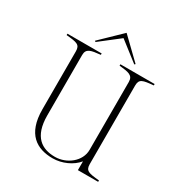

<svg xmlns="http://www.w3.org/2000/svg" viewBox="-206 -1031 1118 1190"><g transform="rotate(30 353.0 -436.5)"><path d="M662 -690V-700H417V-690C483 -683 517 -679 517 -631V-145C517 -63 436 0 352 0C259 0 183 -45 183 -200V-631C183 -679 217 -683 283 -690V-700H38V-690C114 -683 138 -679 138 -631V-217C138 -39 231 15 344 15C411 15 480 -17 517 -63V0H662V-10C587 -17 562 -21 562 -69V-631C562 -679 586 -683 662 -690ZM498 -748 353 -888 208 -748 214 -742 353 -850 492 -742Z"/></g></svg>

Font: Sprat Condensed Thin
Style: Regular
Weight: 100
Width: 3
Designer: Ethan Nakache
Foundry: Collletttivo
Version: Version 2.000;Glyphs 3.2 (3217)